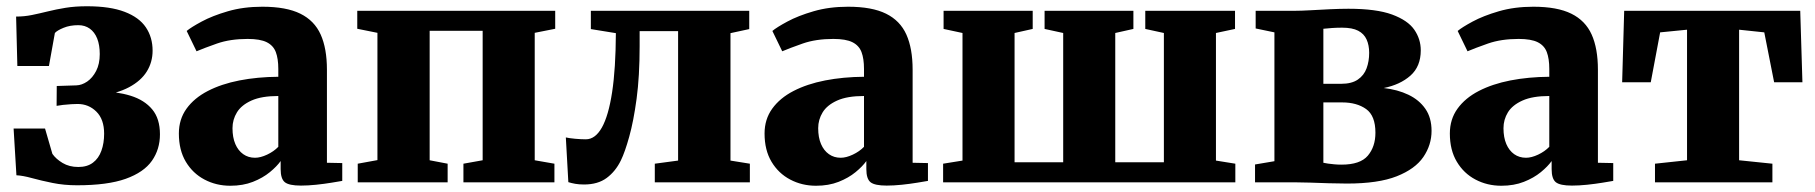

<svg xmlns="http://www.w3.org/2000/svg" viewBox="-20 -583 5803 614"><path d="M226.5 9.5Q184.5 9.5 147.8 2Q111 -5.5 82 -13.5Q53 -21.5 32.5 -22.5L23.5 -172H124L147.5 -91Q159 -74.5 180.2 -61.8Q201.5 -49 230.5 -49Q259 -49 277.2 -62.8Q295.5 -76.5 304.2 -100.8Q313 -125 313 -155.5Q313 -201.5 288.2 -226Q263.5 -250.5 228 -250.5Q221.5 -250.5 208 -249.8Q194.5 -249 181.2 -247.5Q168 -246 161 -244.5L161.5 -308L224 -310Q241.5 -310.5 258.8 -322.2Q276 -334 287.5 -356.2Q299 -378.5 299 -410Q299 -439 290.8 -459.8Q282.5 -480.5 267 -491.5Q251.5 -502.5 230.5 -502.5Q203.5 -502.5 183 -494Q162.5 -485.5 155.5 -477.5L136.5 -372H35.5L31.5 -530Q57.5 -530 82 -535Q106.5 -540 132.8 -546.5Q159 -553 189.5 -558Q220 -563 258 -563Q332 -563 378.5 -545.2Q425 -527.5 446.5 -495.5Q468 -463.5 468 -421Q468 -384.5 449.5 -354.5Q431 -324.5 392.5 -304Q354 -283.5 295 -276L295.5 -291.5Q353.5 -290.5 397.8 -276.8Q442 -263 466.8 -233.2Q491.5 -203.5 491.5 -153.5Q491.5 -105.5 465.8 -68.8Q440 -32 382 -11.2Q324 9.5 226.5 9.5Z M716.5 11Q671.5 11 634 -8.8Q596.5 -28.5 574.2 -65.8Q552 -103 552 -156Q552 -201.5 576.5 -235.5Q601 -269.5 644.5 -292Q688 -314.5 745.8 -325.8Q803.5 -337 870 -337.5V-362.5Q870 -395.5 862 -416.5Q854 -437.5 833 -448Q812 -458.5 772 -458.5Q716 -458.5 674 -443.8Q632 -429 608.5 -419L577 -484Q590.5 -495.5 624.8 -514Q659 -532.5 708.8 -547Q758.5 -561.5 819 -561.5Q895.5 -561.5 940.5 -539.2Q985.5 -517 1005.5 -472.5Q1025.5 -428 1025.5 -360V-62.5L1074.5 -61.5V-4.5Q1063.5 -2.5 1040.5 1.2Q1017.5 5 991 7.8Q964.5 10.5 942.5 10.5Q904.5 10.5 891 -0.2Q877.5 -11 877.5 -42V-68Q865.5 -51 843 -32.5Q820.5 -14 788.8 -1.5Q757 11 716.5 11ZM795.5 -78.5Q813 -78.5 834.2 -88.5Q855.5 -98.5 870 -113.5V-276Q816.5 -276 784.2 -261.5Q752 -247 737.8 -223.8Q723.5 -200.5 723.5 -173Q723.5 -143.5 732.5 -122.5Q741.5 -101.5 757.8 -90Q774 -78.5 795.5 -78.5Z M1124 0V-59.5L1187 -71V-478L1122.5 -491V-548.5H1755.5V-491L1690 -478V-70.5L1753 -59.5V0H1462V-59.5L1523.5 -70.5V-484.5H1354V-70.5L1411.5 -59.5V0Z M1847.5 7Q1832 7 1819.5 4.8Q1807 2.5 1797.5 -0.5L1789.5 -143.5Q1800 -141 1819.5 -139.2Q1839 -137.5 1853.5 -137.5Q1883.5 -137.5 1904.8 -175.2Q1926 -213 1937.5 -288.2Q1949 -363.5 1949.5 -477L1869.5 -490V-548.5H2376V-490L2316 -477V-69.5L2378 -59.5V0H2074V-59.5L2148.5 -69.5V-483.5H2025.5V-435.5Q2025.5 -339.5 2015.8 -267.2Q2006 -195 1992.2 -145.8Q1978.5 -96.5 1965.5 -70Q1948.5 -35 1920.2 -14Q1892 7 1847.5 7Z M2589.5 11Q2544.5 11 2507 -8.8Q2469.5 -28.5 2447.2 -65.8Q2425 -103 2425 -156Q2425 -201.5 2449.5 -235.5Q2474 -269.5 2517.5 -292Q2561 -314.5 2618.8 -325.8Q2676.5 -337 2743 -337.5V-362.5Q2743 -395.5 2735 -416.5Q2727 -437.5 2706 -448Q2685 -458.5 2645 -458.5Q2589 -458.5 2547 -443.8Q2505 -429 2481.5 -419L2450 -484Q2463.5 -495.5 2497.8 -514Q2532 -532.5 2581.8 -547Q2631.5 -561.5 2692 -561.5Q2768.5 -561.5 2813.5 -539.2Q2858.5 -517 2878.5 -472.5Q2898.5 -428 2898.5 -360V-62.5L2947.5 -61.5V-4.5Q2936.5 -2.5 2913.5 1.2Q2890.5 5 2864 7.8Q2837.5 10.5 2815.5 10.5Q2777.5 10.5 2764 -0.2Q2750.5 -11 2750.5 -42V-68Q2738.5 -51 2716 -32.5Q2693.5 -14 2661.8 -1.5Q2630 11 2589.5 11ZM2668.5 -78.5Q2686 -78.5 2707.2 -88.5Q2728.5 -98.5 2743 -113.5V-276Q2689.5 -276 2657.2 -261.5Q2625 -247 2610.8 -223.8Q2596.5 -200.5 2596.5 -173Q2596.5 -143.5 2605.5 -122.5Q2614.5 -101.5 2630.8 -90Q2647 -78.5 2668.5 -78.5Z M2996 0V-59.5L3058 -69.5V-477.5L2997.5 -490.5V-548.5H3282.5V-490.5L3224.5 -477.5V-64H3380V-477.5L3320.5 -490.5V-548.5H3604.5V-490.5L3546.5 -477.5V-64H3702V-477.5L3642.5 -490.5V-548.5H3929.5V-490.5L3868.5 -477.5V-69.5L3930.5 -59.5V0Z M4287.5 4Q4260 4 4229.2 3Q4198.5 2 4169.8 1Q4141 0 4118.5 0H3993.5V-57L4055.5 -67.5V-479.5L3995.5 -492V-548.5H4121.5Q4140.5 -548.5 4170.8 -550.2Q4201 -552 4233.8 -553.5Q4266.5 -555 4292 -555Q4381.5 -555 4431.8 -536.5Q4482 -518 4502.8 -488Q4523.5 -458 4523.5 -422Q4523.5 -370.5 4490.5 -341.2Q4457.5 -312 4405 -301.5Q4449.5 -296.5 4484 -280Q4518.5 -263.5 4538.2 -235Q4558 -206.5 4558 -164.5Q4558 -119.5 4531.8 -81Q4505.5 -42.5 4446.5 -19.2Q4387.5 4 4287.5 4ZM4270 -56.5Q4330 -56.5 4354.2 -85.2Q4378.5 -114 4378.5 -158.5Q4378.5 -213 4348.8 -234.2Q4319 -255.5 4272 -255.5H4212V-62.5Q4218 -61 4227 -59.8Q4236 -58.5 4247.2 -57.5Q4258.5 -56.5 4270 -56.5ZM4212 -315H4269Q4302.5 -315 4322.2 -328.5Q4342 -342 4350.2 -364.5Q4358.5 -387 4358.5 -414Q4358.5 -438.5 4350.2 -456.8Q4342 -475 4323.2 -484.8Q4304.5 -494.5 4272 -494.5Q4255.5 -494.5 4240.5 -493.5Q4225.5 -492.5 4212 -491Z M4781 11Q4736 11 4698.5 -8.8Q4661 -28.5 4638.8 -65.8Q4616.5 -103 4616.5 -156Q4616.5 -201.5 4641 -235.5Q4665.5 -269.5 4709 -292Q4752.5 -314.5 4810.2 -325.8Q4868 -337 4934.5 -337.5V-362.5Q4934.5 -395.5 4926.5 -416.5Q4918.5 -437.5 4897.5 -448Q4876.5 -458.5 4836.5 -458.5Q4780.5 -458.5 4738.5 -443.8Q4696.5 -429 4673 -419L4641.5 -484Q4655 -495.5 4689.2 -514Q4723.5 -532.5 4773.2 -547Q4823 -561.5 4883.5 -561.5Q4960 -561.5 5005 -539.2Q5050 -517 5070 -472.5Q5090 -428 5090 -360V-62.5L5139 -61.5V-4.5Q5128 -2.5 5105 1.2Q5082 5 5055.5 7.8Q5029 10.5 5007 10.5Q4969 10.5 4955.5 -0.2Q4942 -11 4942 -42V-68Q4930 -51 4907.5 -32.5Q4885 -14 4853.2 -1.5Q4821.5 11 4781 11ZM4860 -78.5Q4877.5 -78.5 4898.8 -88.5Q4920 -98.5 4934.5 -113.5V-276Q4881 -276 4848.8 -261.5Q4816.5 -247 4802.2 -223.8Q4788 -200.5 4788 -173Q4788 -143.5 4797 -122.5Q4806 -101.5 4822.2 -90Q4838.5 -78.5 4860 -78.5Z M5272.5 0V-59.5L5375 -70.5V-488L5289 -479.5L5259 -320H5167.5L5174 -548.5H5737L5744 -320H5653.5L5622 -479.5L5541.5 -488V-70.5L5648 -59.5V0Z"/></svg>

Font: Merriweather 36pt Black
Style: Regular
Weight: 900
Version: Version 2.100